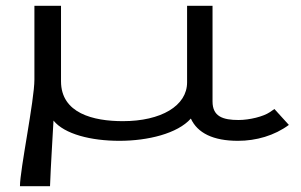

<svg xmlns="http://www.w3.org/2000/svg" viewBox="-20 -477 1040 664"><path d="M49 167H153C156 87 161 17 165 -60C203 -13 295 10 393 10C491 10 594 -15 640 -67C663 -17 717 10 803 10C866 10 929 -8 979 -45L929 -100L913 -89C891 -74 843 -62 805 -62C751 -62 715 -74 715 -126V-457H627V-192C627 -111 537 -58 405 -58C303 -58 191 -85 191 -196V-457H99V-202C99 -130 49 110 49 167Z"/></svg>

Font: Inconsolata UltraExpanded
Style: Regular
Weight: 400
Width: 9
Monospace: yes
Designer: Raph Levien, Cyreal, Brenton Simpson
Foundry: Raph Levien, Cyreal, Google
Version: Version 3.100